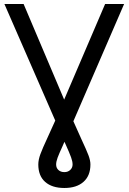

<svg xmlns="http://www.w3.org/2000/svg" viewBox="-20 -727 641 957"><path d="M97.7 -707 299.8 -230.5 503.9 -707H598.6L345.7 -122.6Q367.2 -73.7 386.7 -31.2Q411.1 21 420.9 46.9Q430.7 72.8 430.7 92.8Q430.7 148.9 396.2 179.4Q361.8 210 300.8 210Q239.3 210 205.1 179.7Q170.9 149.4 170.9 92.8Q170.9 69.8 181.2 41.7Q191.4 13.7 217.8 -43Q245.1 -102.5 255.4 -126L2 -707ZM300.8 130.9Q318.8 130.9 330.3 119.9Q341.8 108.9 341.8 92.8Q341.8 77.6 334.2 56.9Q326.7 36.1 305.7 -10.7Q304.2 -13.2 303.2 -15.6Q302.2 -18.1 301.3 -20.5L292 1Q274.9 38.1 267.3 58.3Q259.8 78.6 259.8 92.8Q259.8 109.9 271.2 120.4Q282.7 130.9 300.8 130.9Z"/></svg>

Font: Pretendard GOV
Style: Regular
Weight: 400
Designer: Base glyphs from Inter by Rasmus Andersson; Hangeul glyphs from Noto Sans CJK(Source Han Sans) by Jang Soo-young and Kan
Foundry: Kil Hyung-jin
Version: Version 1.309